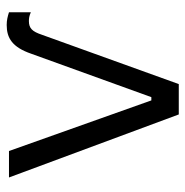

<svg xmlns="http://www.w3.org/2000/svg" viewBox="-10 -558 567 588"><g transform="rotate(-90 274.0 -263.5)"><path d="M462 -419C472 -449 482 -459 504 -459C512 -459 520 -458 531 -453V-520C518 -524 507 -527 492 -527C452 -527 424 -510 404 -452L271 -84H261L106 -520H25L218 0H311Z"/></g></svg>

Font: Fixel Text Regular
Style: Regular
Weight: 400
Width: 4
Designer: AlfaBravo + MacPaw
Foundry: Kyrylo Tkachov, Marchela Mozhyna, Serhii Makarenko, Maria Weinstein, Zakhar Kryvoshyya
Version: Version 1.211